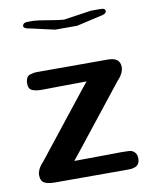

<svg xmlns="http://www.w3.org/2000/svg" viewBox="-77 -727 631 786"><g transform="rotate(-10 238.0 -334.5)"><path d="M116 -668Q129 -668 175.5 -660Q222 -652 240 -651L355 -668H387Q398 -668 403 -667.5Q408 -667 412 -663Q416 -659 413 -651Q409 -643 389 -640L289 -617H197L100 -639Q84 -641 75.5 -646Q67 -651 73 -661Q77 -668 93 -668ZM90 -1Q58 -1 43.5 -9.5Q29 -18 29 -41Q29 -64 50 -88L54 -92L209 -288Q275 -372 287 -386L182 -385H180L105 -384H104Q91 -384 83 -385Q75 -386 65 -389Q55 -392 50.5 -399.5Q46 -407 46 -419Q46 -433 50.5 -442Q55 -451 64.5 -454Q74 -457 80.5 -458Q87 -459 99 -459H389Q439 -459 439 -419Q439 -396 418 -372L414 -368L259 -172Q193 -88 181 -74L292 -75H295L377 -76H379Q413 -76 420 -73Q441 -63 441 -40Q441 -26 436 -17.5Q431 -9 421 -5.5Q411 -2 405 -1.5Q399 -1 388 -1Z"/></g></svg>

Font: cwTeXHei
Style: Medium
Weight: 500
Version: Version 1.17